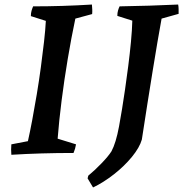

<svg xmlns="http://www.w3.org/2000/svg" viewBox="-20 -674 807 846"><path d="M30 8Q29 -4 29 -15Q29 -26 30 -38L103 -52Q112 -92 122 -145Q132 -198 142 -258Q152 -318 160 -377.5Q168 -437 174 -490Q180 -543 182 -582L116 -603Q116 -616 119 -626.5Q122 -637 126 -646Q191 -646 255.5 -648Q320 -650 385 -654Q386 -643 386.5 -632.5Q387 -622 386 -612L312 -592Q294 -507 278.5 -414.5Q263 -322 251.5 -231.5Q240 -141 234 -63L315 -38Q312 -19 304 0Q232 0 163.5 2Q95 4 30 8ZM390 152 366 112Q367 109 367.5 106Q368 103 369 100Q396 78 426.5 46.5Q457 15 471 -7Q491 -44 504.5 -117Q518 -190 531 -280Q538 -328 545 -382.5Q552 -437 557 -489.5Q562 -542 563 -583L497 -604Q497 -617 500 -627.5Q503 -638 507 -646Q572 -647 636.5 -649Q701 -651 765 -654Q767 -644 767 -633.5Q767 -623 767 -613L692 -592Q675 -499 652.5 -360.5Q630 -222 605 -59Q595 -24 561.5 17Q528 58 482 94Q436 130 390 152Z"/></svg>

Font: Labrada SemiBold
Style: Italic
Weight: 600
Italic angle: -7°
Designer: Mercedes Jáuregui
Foundry: Omnibus-Type Team
Version: Version 1.000; ttfautohint (v1.8.4.7-5d5b)